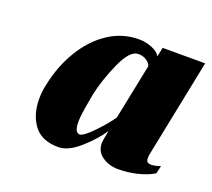

<svg xmlns="http://www.w3.org/2000/svg" viewBox="-86 -820 741 670"><g transform="rotate(20 285.0 -484.5)"><path d="M326 -326Q326 -330 328 -342L334 -373Q308 -334 266 -297Q224 -260 188 -260Q126 -260 97 -298.5Q68 -337 68 -396Q68 -424 74 -449Q89 -523 125 -582.5Q161 -642 212.5 -676Q264 -710 325 -710Q350 -710 373.5 -700.5Q397 -691 405 -676L412 -710H570L496 -344Q495 -339 495 -331Q495 -321 499.5 -317Q504 -313 513 -313Q523 -313 533.5 -316Q544 -319 548 -320L541 -291Q516 -276 481.5 -267.5Q447 -259 410 -259Q377 -259 351.5 -276.5Q326 -294 326 -326ZM345 -427 387 -633Q384 -643 371.5 -652Q359 -661 340 -661Q309 -661 280 -596Q251 -531 239 -474Q234 -448 229 -417.5Q224 -387 224 -367Q224 -327 243 -327Q257 -327 291.5 -363Q326 -399 345 -427Z"/></g></svg>

Font: Taviraj Black
Style: Italic
Weight: 900
Italic angle: -12°
Designer: Katatrad Team
Foundry: CadsonDemak
Version: Version 1.001